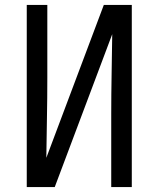

<svg xmlns="http://www.w3.org/2000/svg" viewBox="-20 -755 640 775"><path d="M88 0V-735H171V-441Q171 -360 169.5 -279.5Q168 -199 167 -118L399 -735H512V0H429V-294Q429 -375 430.5 -455.5Q432 -536 433 -617L201 0Z"/></svg>

Font: Nova
Style: Regular
Weight: 400
Monospace: yes
Designer: Belleve Invis
Foundry: Belleve Invis
Version: Version 24.1.4; ttfautohint (v1.8.4)